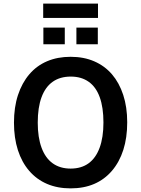

<svg xmlns="http://www.w3.org/2000/svg" viewBox="-20 -1028 778 1058"><path d="M369 10Q297 10 239.5 -14.5Q182 -39 141 -86.5Q100 -134 78.5 -201Q57 -268 57 -352Q57 -437 79 -504Q101 -571 141.5 -618.5Q182 -666 239.5 -690.5Q297 -715 369 -715Q442 -715 499.5 -690Q557 -665 597 -618.5Q637 -572 659 -505Q681 -438 681 -354Q681 -269 659.5 -202Q638 -135 597 -87Q556 -39 499 -14.5Q442 10 369 10ZM369 -99Q428 -99 468 -128Q508 -157 529 -214Q550 -271 550 -353Q550 -436 529.5 -492.5Q509 -549 468.5 -577.5Q428 -606 370 -606Q311 -606 270.5 -577.5Q230 -549 209 -492.5Q188 -436 188 -352Q188 -271 209 -214Q230 -157 270.5 -128Q311 -99 369 -99ZM218 -929V-1008H520V-929ZM219 -784V-876H337V-784ZM401 -784V-876H519V-784Z"/></svg>

Font: Nunito Sans 10pt SemiCondensed
Style: Bold
Weight: 700
Width: 4
Designer: Vernon Adams
Foundry: Vernon Adams
Version: Version 3.101;gftools[0.9.27]